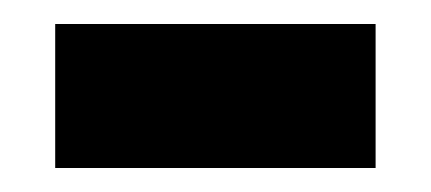

<svg xmlns="http://www.w3.org/2000/svg" viewBox="-20 -349 359 160"><path d="M26 -209V-329H293V-209Z"/></svg>

Font: Noto Sans Hebrew Thin
Style: Bold
Weight: 700
Version: Version 3.001